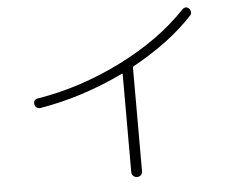

<svg xmlns="http://www.w3.org/2000/svg" viewBox="-53 -796 1107 902"><g transform="rotate(-5 500.0 -345.0)"><path d="M132.8 -320.3Q123 -319.3 115.7 -324.7Q108.4 -330.1 106.4 -339.8Q103.5 -363.3 125 -366.2Q329.1 -399.4 522 -496.1Q714.8 -592.8 837.9 -723.6Q854.5 -739.3 870.1 -724.6Q877 -717.8 877.4 -708Q877.9 -698.2 871.1 -691.4Q763.7 -575.2 585 -476.6Q583 -475.6 583 -469.7V-464.8V16.6Q583 27.3 576.2 34.7Q569.3 42 558.1 42Q546.9 42 539.6 34.7Q532.2 27.3 532.2 16.6V-444.3Q532.2 -449.2 528.3 -447.3Q333 -353.5 132.8 -320.3Z"/></g></svg>

Font: Rounded-L Mgen+ 1mn light
Style: Regular
Weight: 200
Designer: [Source Han Sans]
Ryoko NISHIZUKA  (kana & ideographs); Paul D. Hunt (Latin, Greek & Cyrillic); Wenlong ZHANG  (bopomofo
Version: Version 1.059.20150602